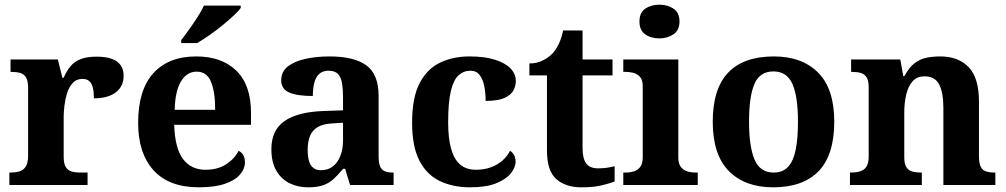

<svg xmlns="http://www.w3.org/2000/svg" viewBox="-20 -790 4297 820"><path d="M20 0V-53H23Q46 -53 62.9 -58Q79.9 -63 89.9 -78.5Q100 -94 100 -125V-415Q100 -445 91 -459.5Q82 -474 66 -478.5Q50 -483 28 -483H25V-536H227L246.5 -458H251.7Q265 -488 282 -508Q299 -528 325.5 -538Q352 -548 393 -548Q451.6 -548 479.8 -526.9Q508 -505.8 508 -467Q508 -421 474.5 -395.5Q441 -370 381 -370Q381 -398 376.5 -416Q372 -434 361.3 -443.5Q350.6 -453 332 -453Q306 -453 290 -435Q274 -417 266 -390.5Q258 -364 255 -337Q252 -310 252 -293V-120Q252 -91 261 -76.5Q270 -62 286 -57.5Q302 -53 322 -53H354V0Z M829 10Q702 10 636 -62.5Q570 -135 570 -265Q570 -406 635 -477.5Q700 -549 818 -549Q927 -549 989.5 -488Q1052 -427 1052 -308V-257H724Q727 -157 761.5 -111Q796 -65 858 -65Q910 -65 946 -88.5Q982 -112 999 -146Q1013 -139 1019.5 -126.5Q1026 -114 1026 -97Q1026 -69 1005 -44.5Q984 -20 940.5 -5Q897 10 829 10ZM899 -321Q899 -398 881 -441Q863 -484 820 -484Q778 -484 753 -442.5Q728 -401 726 -321ZM754 -619Q769 -638 787.5 -664Q806 -690 823.5 -717Q841 -744 851 -766H1008V-756Q999 -743 977.5 -723Q956 -703 929 -681Q902 -659 874 -639.5Q846 -620 822 -606H754Z M1296 10Q1252 10 1216.5 -7.5Q1181 -25 1160 -61.4Q1139 -97.7 1139 -153Q1139 -234 1195 -273Q1251 -312 1363 -316L1445 -318.8V-374Q1445 -407.6 1441 -433.3Q1437 -459 1424 -473.5Q1411 -488 1383.5 -488Q1358 -488 1343 -474Q1328 -460 1322 -435.5Q1316 -411 1316 -380Q1249 -380 1215 -395Q1181 -410 1181 -447Q1181 -483.8 1209 -505.9Q1237 -528 1283.9 -538.5Q1330.8 -549 1386.8 -549Q1492 -549 1544.5 -511Q1597 -473 1597 -379.4V-124.1Q1597 -96.6 1602.5 -81.3Q1608 -66 1621.7 -59.5Q1635.4 -53 1657 -53H1661V0H1475L1454 -69H1445.4Q1423 -42 1403.5 -24.5Q1384 -7 1359 1.5Q1334 10 1296 10ZM1350.8 -63Q1380 -63 1400.8 -78.7Q1421.7 -94.3 1433.3 -123.3Q1445 -152.3 1445 -191V-266L1400 -263Q1360 -261 1336.9 -247.3Q1313.9 -233.5 1303.9 -209.3Q1294 -185.1 1294 -149.4Q1294 -121 1300 -101.5Q1306 -82 1318.8 -72.5Q1331.6 -63 1350.8 -63Z M1988 10Q1915 10 1859 -16.5Q1803 -43 1771.5 -103.5Q1740 -164 1740 -266Q1740 -374 1772.5 -435.5Q1805 -497 1860.5 -523Q1916 -549 1985 -549Q2050 -549 2094 -535Q2138 -521 2160.5 -497.5Q2183 -474 2183 -444Q2183 -423 2172.5 -403.5Q2162 -384 2134 -371.5Q2106 -359 2054 -359Q2054 -394 2048 -423Q2042 -452 2028 -470Q2014 -488 1989 -488Q1960 -488 1938.5 -468.5Q1917 -449 1905.5 -401Q1894 -353 1894 -267Q1894 -200 1906.5 -155Q1919 -110 1945 -87.5Q1971 -65 2013 -65Q2048 -65 2076.5 -75.5Q2105 -86 2126 -104.5Q2147 -123 2158 -146Q2170 -139 2176 -126.5Q2182 -114 2182 -100Q2182 -75 2161.5 -49.5Q2141 -24 2098.5 -7Q2056 10 1988 10Z M2463 10Q2396 10 2356 -25Q2316 -60 2316 -148V-468H2241V-519Q2273 -519 2298.5 -532Q2324 -545 2339 -561Q2354 -577 2366 -601.5Q2378 -626 2385 -660H2468V-536H2596V-468H2468V-158Q2468 -113 2483.5 -92Q2499 -71 2534 -71Q2554 -71 2571.5 -73.5Q2589 -76 2605 -80V-15Q2589 -8 2552.5 1Q2516 10 2463 10Z M2642 0V-53H2654Q2669 -53 2685.5 -57.5Q2702 -62 2713.5 -75.9Q2725 -89.8 2725 -117.7V-422Q2725 -448.9 2713 -462Q2701 -475 2684.5 -479Q2668 -483 2654 -483H2642V-536H2877V-118Q2877 -90 2888.5 -76Q2900 -62 2917 -57.5Q2934 -53 2948 -53H2960V0ZM2796.1 -626Q2760 -626 2735.5 -643.5Q2711 -661 2711 -698Q2711 -736 2735.7 -753Q2760.5 -770 2796.5 -770Q2831 -770 2856.5 -753Q2882 -736 2882 -698Q2882 -661 2856.4 -643.5Q2830.8 -626 2796.1 -626Z M3281.6 10Q3162 10 3093 -59.3Q3024 -128.7 3024 -270.3Q3024 -411 3090.1 -480Q3156.2 -549 3285 -549Q3405 -549 3474 -480Q3543 -411 3543 -270.3Q3543 -128.7 3476.5 -59.3Q3410 10 3281.6 10ZM3284.2 -53Q3323 -53 3345.7 -77.4Q3368.3 -101.7 3378.2 -150.5Q3388 -199.2 3388 -270Q3388 -377 3364.5 -431Q3341 -485 3283 -485Q3225 -485 3202 -431.2Q3179 -377.5 3179 -270Q3179 -164 3202.5 -108.5Q3226 -53 3284.2 -53Z M3610 0V-53H3612Q3635 -53 3652.5 -58Q3670 -63 3680 -77.7Q3690 -92.4 3690 -121.8V-417.6Q3690 -446 3681 -460Q3672 -474 3656 -478.5Q3640 -483 3618 -483H3615V-536H3825L3837.7 -465H3842.5Q3863 -503 3886.5 -520.5Q3910 -538 3937.3 -543.5Q3964.7 -549 3995.9 -549Q4073 -549 4117 -503.2Q4161 -457.4 4161 -356V-123.5Q4161 -93 4168.5 -78Q4176 -63 4191 -58Q4206 -53 4228 -53H4231V0H4009V-329Q4009 -394 3991.1 -429Q3973.3 -464 3928.8 -464Q3896 -464 3877.2 -442.5Q3858.3 -420.9 3850.2 -385.5Q3842 -350.1 3842 -309V-118Q3842 -90 3851 -76Q3860 -62 3876 -57.5Q3892 -53 3914 -53H3917V0Z"/></svg>

Font: Noto Serif Tamil
Style: Regular
Weight: 400
Designer: Indian Type Foundry, Tom Grace, and the Monotype Design Team
Foundry: Monotype Imaging Inc.
Version: Version 2.003